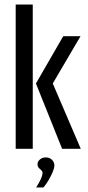

<svg xmlns="http://www.w3.org/2000/svg" viewBox="-20 -654 388 844"><path d="M253 0 138 -287 258 -495H334L212 -287L335 0ZM49 0V-634H124V0ZM139 170Q151 151 159 134Q167 117 167 105Q167 99 161.5 94.5Q156 90 150.5 84Q145 78 145 67Q145 56 155.5 47Q166 38 181 38Q198 38 208.5 48.5Q219 59 219 73Q219 85 211.5 102.5Q204 120 193.5 138Q183 156 171 170Z"/></svg>

Font: Alumni Sans Medium
Style: Regular
Weight: 500
Designer: Robert E. Leuschke
Foundry: Robert E. Leuschke
Version: Version 1.018